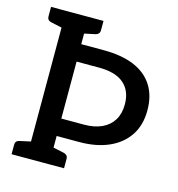

<svg xmlns="http://www.w3.org/2000/svg" viewBox="-107 -812 839 905"><g transform="rotate(15 312.5 -359.5)"><path d="M104 0V-719H214V-586H324Q411 -586 471.5 -561Q532 -536 564 -486.5Q596 -437 596 -365Q596 -293 562.5 -242.5Q529 -192 468 -165Q407 -138 324 -138H214V0ZM214 -223H324Q376 -223 412 -240Q448 -257 467 -288.5Q486 -320 486 -365Q486 -430 445.5 -465.5Q405 -501 324 -501H214ZM31 0V-46Q31 -56 36 -62Q41 -68 51 -70L120 -85L132 0ZM185 0 197 -85 267 -70Q276 -68 281.5 -62Q287 -56 287 -46V0ZM132 -719 120 -634 51 -649Q41 -651 36 -657Q31 -663 31 -673V-719ZM287 -719V-673Q287 -663 281.5 -657Q276 -651 267 -649L197 -634L185 -719Z"/></g></svg>

Font: Aleo Medium
Style: Regular
Weight: 500
Designer: Alessio Laiso
Foundry: Alessio Laiso
Version: Version 2.001;gftools[0.9.29]